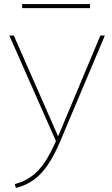

<svg xmlns="http://www.w3.org/2000/svg" viewBox="-20 -695 552 945"><path d="M53 211Q99 199 134.5 173.5Q170 148 200 103.5Q230 59 259 -9L260 10L26 -520H48L265 -26H267L474 -520H496L277 -1Q247 70 215 117Q183 164 145 191Q107 218 58 230ZM89 -655V-675H423V-655Z"/></svg>

Font: M PLUS 2 Thin
Style: Regular
Weight: 100
Designer: Coji Morishita
Foundry: UNDERFOREST DESIGN
Version: Version 1.001